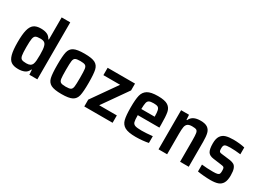

<svg xmlns="http://www.w3.org/2000/svg" viewBox="-19 -1451 2963 2168"><g transform="rotate(30 1462.5 -367.5)"><path d="M48 -253Q48 -355 62.5 -412Q77 -469 109.5 -493.5Q142 -518 201 -518Q249 -518 281.5 -503.5Q314 -489 332 -454H339V-743H451V0H347L343 -63H337Q320 -22 285 -7Q250 8 204 8Q144 8 111 -15Q78 -38 63 -94Q48 -150 48 -253ZM327 -134Q334 -152 336.5 -180.5Q339 -209 339 -255Q339 -333 329 -364Q322 -392 304 -404Q286 -416 251 -416Q208 -416 190.5 -406Q173 -396 167 -364Q161 -332 161 -255Q161 -177 167 -145.5Q173 -114 190.5 -104Q208 -94 251 -94Q282 -94 300 -103.5Q318 -113 327 -134Z M564 -255Q564 -371 576 -422.5Q588 -474 630 -496Q672 -518 769 -518Q865 -518 907 -496Q949 -474 961 -422.5Q973 -371 973 -255Q973 -140 961 -88.5Q949 -37 907 -14.5Q865 8 769 8Q673 8 630.5 -14.5Q588 -37 576 -88.5Q564 -140 564 -255ZM860 -255Q860 -340 855.5 -370.5Q851 -401 833.5 -411.5Q816 -422 769 -422Q721 -422 703.5 -411.5Q686 -401 681.5 -370.5Q677 -340 677 -255Q677 -171 681.5 -140Q686 -109 704 -98.5Q722 -88 769 -88Q816 -88 833.5 -98.5Q851 -109 855.5 -140Q860 -171 860 -255Z M1063 0V-89L1291 -414H1073V-510H1430V-421L1202 -96H1432V0Z M1917 -217H1635Q1635 -154 1642 -129.5Q1649 -105 1674 -96Q1699 -87 1761 -87Q1815 -87 1901 -96V-8Q1871 -1 1824.5 3.5Q1778 8 1736 8Q1639 8 1594 -17Q1549 -42 1535.5 -95Q1522 -148 1522 -254Q1522 -357 1535 -410.5Q1548 -464 1591.5 -491Q1635 -518 1727 -518Q1817 -518 1857 -492Q1897 -466 1907 -414.5Q1917 -363 1917 -255ZM1635 -297H1809Q1809 -354 1802 -380Q1795 -406 1778 -414.5Q1761 -423 1725 -423Q1684 -423 1666 -413.5Q1648 -404 1642 -379Q1636 -354 1635 -297Z M2031 -510H2134L2138 -446H2145Q2161 -483 2195 -500.5Q2229 -518 2283 -518Q2342 -518 2373 -497Q2404 -476 2414.5 -435.5Q2425 -395 2425 -325V0H2312V-276Q2312 -345 2307 -372Q2302 -399 2286 -407Q2270 -415 2231 -415Q2192 -415 2173 -400.5Q2154 -386 2148.5 -356Q2143 -326 2143 -266V0H2031Z M2542 -6V-96Q2609 -88 2690 -88Q2728 -88 2746 -93Q2764 -98 2769.5 -109.5Q2775 -121 2775 -145Q2775 -171 2771.5 -182Q2768 -193 2759 -197Q2750 -201 2726 -204L2622 -218Q2567 -225 2547.5 -258Q2528 -291 2528 -365Q2528 -427 2550 -460.5Q2572 -494 2611 -506Q2650 -518 2711 -518Q2749 -518 2790.5 -513.5Q2832 -509 2859 -502V-413Q2789 -422 2723 -422Q2673 -422 2655.5 -412Q2638 -402 2638 -366Q2638 -342 2641 -332Q2644 -322 2652.5 -317.5Q2661 -313 2682 -311L2787 -298Q2821 -293 2841.5 -281Q2862 -269 2873.5 -238.5Q2885 -208 2885 -151Q2885 -87 2865 -52.5Q2845 -18 2808 -5Q2771 8 2711 8Q2672 8 2624.5 4Q2577 0 2542 -6Z"/></g></svg>

Font: Saira Semi Condensed Medium
Style: Regular
Weight: 500
Width: 4
Designer: Hector Gatti with collaboration of the Omnibus-Type team
Foundry: Omnibus-Type
Version: Version 1.001; ttfautohint (v1.8)